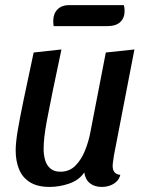

<svg xmlns="http://www.w3.org/2000/svg" viewBox="-20 -717 577 757"><path d="M176 20Q127.3 20 97.7 1.2Q68 -17.5 54.9 -50.2Q41.8 -83 41.8 -123.8Q41.8 -153.3 49.5 -200.1Q57.2 -246.8 72.8 -321.8Q88.3 -396.8 112.7 -510L222.3 -522Q200.7 -420.3 187 -353.8Q173.3 -287.3 165.5 -245.2Q157.7 -203.2 154.8 -176.8Q152 -150.3 152 -128.8Q152 -107 157.7 -86.6Q163.3 -66.2 178 -53.1Q192.7 -40 218.2 -40Q254 -40 277.9 -64.4Q301.8 -88.8 316.2 -125.9Q330.7 -163 337.2 -200.2L397.2 -510L510 -522L429.2 -104.2Q428.2 -95.3 426.2 -83.3Q424.2 -71.3 424.2 -62.2Q424.2 -47.2 431.6 -38Q439 -28.8 454.3 -27.7Q450.5 -11.3 439.1 -0.8Q427.7 9.7 412.8 14.8Q398 20 381 20Q352.8 20 334.7 5.6Q316.5 -8.8 312.2 -37Q291.7 -6.7 253 6.7Q214.3 20 176 20ZM191.7 -614Q190.3 -620 190.2 -626.8Q190 -633.5 190 -637.2Q190.8 -664.3 207.4 -680.6Q224 -696.8 251 -696.8H468Q470 -691.3 470.6 -684.8Q471.2 -678.2 471.2 -672.8Q471.2 -646.5 454.2 -630.2Q437.3 -614 403.2 -614Z"/></svg>

Font: Sansita Swashed Light
Style: Regular
Weight: 300
Designer: Pablo Cosgaya
Foundry: Omnibus-Type
Version: Version 1.003